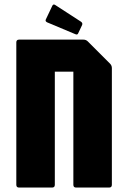

<svg xmlns="http://www.w3.org/2000/svg" viewBox="-20 -845 577 865"><path d="M66 0Q53.5 0 53.5 -12.5V-654Q53.5 -666.5 66 -666.5H355.5Q367.5 -666.5 375.5 -658.5L475.5 -558.5Q484 -550 484 -538.5V-12.5Q484 0 471.5 0H323Q310.5 0 310.5 -12.5V-522H227V-12.5Q227 0 214.5 0ZM319.5 -691 192 -744.5Q182.5 -749.5 186.5 -757.5L214.5 -816.5Q219 -828.5 228 -823L344.5 -747.5Q353.5 -741.5 350 -732.5L332.5 -695.5Q329 -686.5 319.5 -691Z"/></svg>

Font: Jaro 24pt
Style: Regular
Weight: 400
Designer: Agyei Archer, Celine Hurka, Mirko Velimirović
Version: Version 1.000